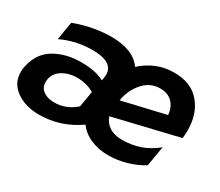

<svg xmlns="http://www.w3.org/2000/svg" viewBox="-99 -745 1126 983"><g transform="rotate(30 464.0 -254.0)"><path d="M628 -90Q583 -90 554 -109Q525 -128 513 -162L894 -253Q897 -277 897 -299Q897 -397 844 -459.5Q791 -522 691 -522Q636 -522 588 -502.5Q540 -483 501 -447Q450 -520 320 -520Q269 -520 213 -509.5Q157 -499 105 -479L87 -372Q173 -413 269 -413Q393 -413 393 -338Q393 -331 391 -317L388 -302Q338 -330 251 -330Q162 -330 95.5 -291Q29 -252 11 -167Q7 -151 7 -133Q7 -66 61.5 -27.5Q116 11 196 11Q323 11 429 -64Q457 -26 503.5 -6Q550 14 607 14Q661 14 713 -1Q765 -16 809 -43L829 -161Q782 -123 733.5 -106.5Q685 -90 628 -90ZM233 -82Q193 -82 168 -100Q143 -118 143 -151Q143 -198 181.5 -224.5Q220 -251 273 -251Q328 -251 374 -225L358 -131Q303 -82 233 -82ZM669 -416Q714 -416 740.5 -389.5Q767 -363 771 -318L518 -259Q528 -322 568.5 -369Q609 -416 669 -416Z"/></g></svg>

Font: Geom SemiBold
Style: Bold Italic
Weight: 600
Italic angle: -10°
Version: Version 1.102